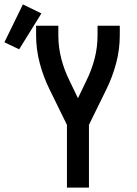

<svg xmlns="http://www.w3.org/2000/svg" viewBox="-104 -852 624 872"><path d="M200 0V-285L121 -446Q93 -503 76.5 -565Q60 -627 60 -691V-735H161V-691Q161 -637 174.5 -585Q188 -533 212 -485L250 -406L288 -485Q312 -533 325.5 -585Q339 -637 339 -691V-735H440V-691Q440 -627 423.5 -565Q407 -503 379 -446L300 -285V0ZM-17 -628 -84 -660 0 -832 84 -791Z"/></svg>

Font: Zed Sans Semibold
Style: Regular
Weight: 600
Designer: Belleve Invis
Foundry: Belleve Invis
Version: Version 1.0.0; ttfautohint (v1.8.4)